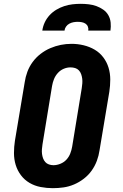

<svg xmlns="http://www.w3.org/2000/svg" viewBox="-20 -975 640 1003"><path d="M256 8Q224 8 192.5 2Q161 -4 134.5 -19.5Q108 -35 89.5 -59.5Q71 -84 62 -113.5Q53 -143 53 -175.5Q53 -208 58 -240L109 -545Q113 -573 123 -600Q133 -627 150.5 -651Q168 -675 192 -693.5Q216 -712 243 -723.5Q270 -735 297.5 -740.5Q325 -746 354 -746Q386 -746 417 -738.5Q448 -731 474.5 -715.5Q501 -700 519.5 -675.5Q538 -651 547 -621.5Q556 -592 556 -559.5Q556 -527 551 -495L500 -190Q496 -162 486 -135Q476 -108 459 -84Q442 -60 418 -41.5Q394 -23 367 -11.5Q340 0 312 4Q284 8 256 8ZM259 -112Q277 -112 295.5 -119.5Q314 -127 327 -141Q340 -155 347 -173Q354 -191 357 -209L407 -514Q409 -527 410 -539.5Q411 -552 409.5 -564Q408 -576 404 -587.5Q400 -599 392 -607.5Q384 -616 372.5 -619.5Q361 -623 348 -623Q330 -623 312.5 -615.5Q295 -608 282 -593.5Q269 -579 262 -561.5Q255 -544 252 -526L202 -221Q200 -208 199 -195.5Q198 -183 199.5 -171Q201 -159 205 -148Q209 -137 216.5 -128.5Q224 -120 235.5 -116Q247 -112 259 -112ZM201 -815Q204 -837 213.5 -857.5Q223 -878 238.5 -895Q254 -912 274 -924Q294 -936 315.5 -943Q337 -950 358.5 -952.5Q380 -955 402 -955Q423 -955 444 -952.5Q465 -950 484 -943Q503 -936 519.5 -924.5Q536 -913 546 -895.5Q556 -878 558 -857Q560 -836 557 -815H441Q443 -826 439 -836Q435 -846 426.5 -851.5Q418 -857 407.5 -859Q397 -861 386 -861Q375 -861 364 -859Q353 -857 342.5 -851.5Q332 -846 325 -836Q318 -826 317 -815Z"/></svg>

Font: Iosevka Slab HvExObl
Style: Regular
Weight: 900
Width: 7
Italic angle: -9°
Monospace: yes
Designer: Belleve Invis
Foundry: Belleve Invis
Version: Version 11.1.1; ttfautohint (v1.8.3)